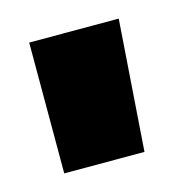

<svg xmlns="http://www.w3.org/2000/svg" viewBox="-50 -691 304 319"><g transform="rotate(-15 102.0 -531.5)"><path d="M25 -419V-644H179L163 -419Z"/></g></svg>

Font: Kanit
Style: Bold
Weight: 700
Designer: Katatrad Team
Foundry: CadsonDemak
Version: Version 2.000; ttfautohint (v1.8.3)